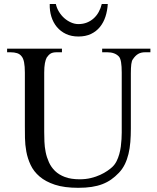

<svg xmlns="http://www.w3.org/2000/svg" viewBox="-20 -899 763 935"><path d="M687 -644.5Q666.5 -644.5 652.6 -636.2Q638.7 -627.9 627.4 -610.8Q621.6 -604 619.4 -586.9Q617.2 -569.8 617.2 -542V-272.5Q617.2 -238.3 614.7 -207.3Q612.3 -176.3 605.7 -149.2Q599.1 -122.1 587.9 -99.1Q576.7 -76.2 559.1 -57.6Q541 -38.6 521.5 -24.9Q502 -11.2 478.5 -2.2Q455.1 6.8 426.3 11.2Q397.5 15.6 360.8 15.6Q293 15.6 247.3 0.5Q201.7 -14.6 172.9 -39.3Q144 -64 129.2 -95.7Q114.3 -127.4 108.2 -160.9Q102.1 -194.3 101.6 -227.1Q101.1 -259.8 101.1 -285.6V-545.4Q101.1 -576.2 97.2 -595.9Q93.3 -615.7 84.5 -625.5Q76.7 -635.7 63.2 -640.1Q49.8 -644.5 29.8 -644.5H14.6V-662.1H281.7V-644.5H256.8Q236.8 -644.5 226.6 -638.2Q216.3 -631.8 207.5 -618.7Q202.1 -608.9 198.7 -591.1Q195.3 -573.2 195.3 -545.4V-256.3Q195.3 -234.9 196.3 -209.2Q197.3 -183.6 202.4 -158.2Q207.5 -132.8 218.3 -108.9Q229 -85 248 -66.4Q267.1 -47.9 296.4 -36.9Q325.7 -25.9 367.7 -25.9Q397.5 -25.9 422.6 -32Q447.8 -38.1 467.8 -47.4Q487.8 -56.6 502.7 -66.9Q517.6 -77.1 526.4 -85.4Q539.1 -97.2 547.4 -113.5Q555.7 -129.9 560.8 -148.2Q565.9 -166.5 568.4 -185.5Q570.8 -204.6 571.8 -221.9Q572.8 -239.3 572.8 -253.4V-545.4Q572.8 -576.2 569.6 -595.7Q566.4 -615.2 559.1 -623.5Q539.6 -644.5 502.4 -644.5H477.5V-662.1H712.4V-644.5ZM504.9 -879.4Q502.9 -847.2 493.7 -818.4Q484.4 -789.6 466.8 -767.8Q449.2 -746.1 423.1 -733.6Q397 -721.2 361.8 -721.2Q327.6 -721.2 301.3 -733.6Q274.9 -746.1 256.8 -767.8Q238.8 -789.6 230 -818.4Q221.2 -847.2 222.2 -879.4H252Q256.3 -859.4 267.3 -841.6Q278.3 -823.7 293.2 -810.5Q308.1 -797.4 325.9 -789.6Q343.8 -781.7 361.8 -781.7Q384.8 -781.7 403.6 -789.3Q422.4 -796.9 436.8 -810.1Q451.2 -823.2 460.9 -841.1Q470.7 -858.9 475.6 -879.4Z"/></svg>

Font: Doulos SIL Phon
Style: Regular
Weight: 400
Designer: Walt Agee, Victor Gaultney, Peter Martin, Debbi Hosken, Becca Hirsbrunner
Foundry: SIL International
Version: Version 5.000